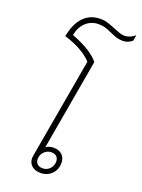

<svg xmlns="http://www.w3.org/2000/svg" viewBox="-174 -1015 813 1101"><g transform="rotate(20 233.0 -464.0)"><path d="M466 -920 460 -885Q435 -863 403 -863Q381 -863 364 -868.5Q347 -874 325 -884Q301 -895 283 -900.5Q265 -906 242 -906Q198 -906 166 -877.5Q134 -849 124 -797Q246 -751 292 -693L195 -138Q214 -152 242 -152Q275 -152 294 -133.5Q313 -115 313 -85Q313 -44 286.5 -17Q260 10 218 10Q185 10 165 -7.5Q145 -25 145 -55Q145 -59 147 -71L254 -681Q233 -706 189 -732Q145 -758 85 -776Q99 -854 139 -896Q179 -938 242 -938Q266 -938 285 -932Q304 -926 334 -914Q358 -904 372.5 -899Q387 -894 403 -894Q434 -894 466 -920ZM177 -60Q177 -41 189 -30Q201 -19 221 -19Q247 -19 264.5 -37.5Q282 -56 282 -82Q282 -101 270.5 -112Q259 -123 239 -123Q213 -123 195 -104.5Q177 -86 177 -60Z"/></g></svg>

Font: Bai Jamjuree ExtraLight
Style: Italic
Weight: 275
Italic angle: -10°
Version: Version 1.000; ttfautohint (v1.6)